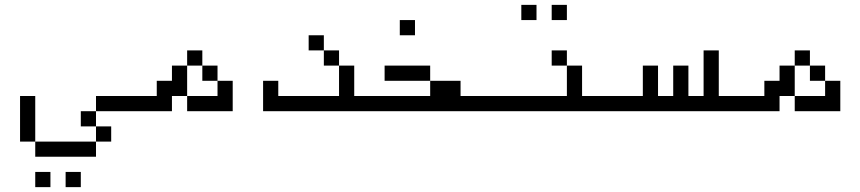

<svg xmlns="http://www.w3.org/2000/svg" viewBox="-20 -645 3540 790"><path d="M187.5 125V62.5H125V125ZM312.5 125V62.5H250V125ZM437.5 -62.5V-125H375V-62.5H125V0H375V-62.5ZM500 -187.5V-250H375V-187.5H312.5V-125H375V-187.5ZM125 -62.5V-250H62.5V-62.5Z M687.5 -250H750V-187.5H937.5Q937.5 -187.5 937.5 -312.5H875V-250H750Q750 -250 750 -375H687.5V-312.5H625V-250H500V-187.5H687.5ZM875 -312.5V-375H812.5V-312.5ZM750 -375H812.5V-437.5H750Z M1500 -187.5V-250H1437.5Q1437.5 -250 1437.5 -375H1375Q1375 -375 1375 -250H1125V-312.5H1062.5Q1062.5 -312.5 1062.5 -187.5ZM1375 -375V-437.5H1312.5V-375ZM1312.5 -437.5V-500H1250V-437.5Z M2000 -187.5V-250H1875V-312.5H1750V-250H1500V-187.5ZM1687.5 -500V-562.5H1625V-500ZM1750 -312.5V-375H1562.5V-312.5Z M2500 -187.5V-250H2375Q2375 -250 2375 -375H2312.5Q2312.5 -375 2312.5 -250H2000V-187.5ZM2187.5 -562.5V-625H2125V-562.5ZM2312.5 -562.5V-625H2250V-562.5ZM2312.5 -375V-437.5H2250V-375Z M3000 -187.5V-250H2937.5V-437.5H2875V-250H2812.5Q2812.5 -250 2812.5 -375H2750Q2750 -375 2750 -250H2687.5Q2687.5 -250 2687.5 -375H2625Q2625 -375 2625 -250H2500V-187.5Z M3187.5 -250H3250V-187.5H3437.5Q3437.5 -187.5 3437.5 -312.5H3375V-250H3250Q3250 -250 3250 -375H3187.5V-312.5H3125V-250H3000V-187.5H3187.5ZM3375 -312.5V-375H3312.5V-312.5ZM3250 -375H3312.5V-437.5H3250Z"/></svg>

Font: Unifont
Style: Regular
Weight: 500
Version: Version 15.1.04